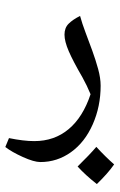

<svg xmlns="http://www.w3.org/2000/svg" viewBox="-54 -535 446 716"><path d="M96.7 69.3Q72.8 69.3 31.2 50.5Q-10.3 31.7 -34.2 13.2L-20.5 -20Q34.2 -8.8 73.7 -8.8Q148.9 -8.8 202.1 -53.5Q255.4 -98.1 283.7 -183.6Q270.5 -215.8 253.4 -246.6Q218.3 -307.1 202.4 -344Q186.5 -380.9 186.5 -405.8Q186.5 -431.2 201.9 -446.5Q217.3 -461.9 244.6 -475.6Q252 -448.2 264.6 -414.8Q277.3 -381.3 290 -346.4Q302.7 -311.5 312 -277.6Q321.3 -243.7 321.3 -215.3Q321.3 -137.7 291.7 -71Q262.2 -4.4 210.7 32.5Q159.2 69.3 96.7 69.3ZM181.6 -514.6ZM99.6 118.2ZM371.6 78.1Q348.1 111.8 307.1 151.4Q264.2 117.7 235.4 85.9Q280.3 42 305.2 12.7Q339.8 50.3 371.6 78.1ZM304.7 85.9ZM305.2 2.9ZM307.1 161.1ZM305.2 -11.7Z"/></svg>

Font: Noto Naskh Arabic UI
Style: Regular
Weight: 400
Designer: Monotype Design team
Foundry: Monotype Imaging Inc.
Version: Version 1.05